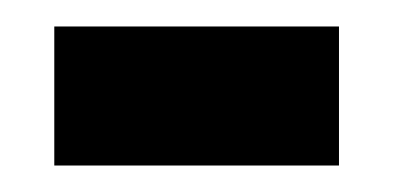

<svg xmlns="http://www.w3.org/2000/svg" viewBox="-20 -345 297 145"><path d="M21 -220V-325H236V-220Z"/></svg>

Font: Noto Serif Myanmar ExtraCondensed ExtraBold
Style: Regular
Weight: 800
Width: 2
Designer: Ben Mitchell and the Monotype Design Team
Foundry: Monotype Imaging Inc.
Version: Version 2.106; ttfautohint (v1.8.4.7-5d5b)